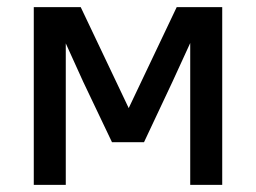

<svg xmlns="http://www.w3.org/2000/svg" viewBox="-20 -520 720 540"><path d="M214 -290 165 -398V0H75V-500H207L342 -216L477 -500H605V0H515V-399L465 -290L385 -120H295Z"/></svg>

Font: Retni Sans Medium
Style: Regular
Weight: 500
Designer: Vitaly Kuzmin
Foundry: ParaType Ltd.
Version: Version 1.00;March 2, 2019;FontCreator 11.5.0.2425 64-bit; t